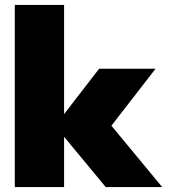

<svg xmlns="http://www.w3.org/2000/svg" viewBox="-20 -759 698 779"><path d="M40 -739H240V-296L382 -480H611L432 -249L638 0H409L240 -204V0H40Z"/></svg>

Font: Prompt ExtraBold
Style: Regular
Weight: 800
Designer: Katatrad Team
Foundry: CadsonDemak
Version: Version 1.001